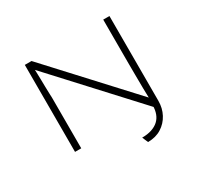

<svg xmlns="http://www.w3.org/2000/svg" viewBox="-183 -922 1383 1338"><g transform="rotate(-30 508.5 -252.5)"><path d="M643 195 623 148Q667 148 700 137Q733 126 755 106Q777 86 788 56.5Q799 27 799 -9V-30L813 18L202 -645L211 -651Q211 -640 212.5 -615Q214 -590 214 -559.5Q214 -529 215 -499Q216 -469 216.5 -444.5Q217 -420 218 -408V0H168V-700H222L817 -55L803 -48Q801 -89 800.5 -145.5Q800 -202 799.5 -259Q799 -316 799 -359.5Q799 -403 799 -417V-700H849V-18Q849 41 823.5 89Q798 137 752 166Q706 195 643 195Z"/></g></svg>

Font: Lexend Peta ExtraLight
Style: Regular
Weight: 250
Version: Version 1.007